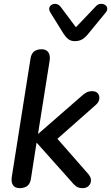

<svg xmlns="http://www.w3.org/2000/svg" viewBox="-20 -967 575 994"><path d="M82 7Q58 7 47.5 -8Q37 -23 41 -51L138 -664Q142 -689 156.5 -700.5Q171 -712 196 -712Q219 -712 230 -696.5Q241 -681 237 -653L177 -275H179L398 -466Q414 -481 427 -488Q440 -495 457 -495Q477 -495 486.5 -483.5Q496 -472 494 -455Q492 -438 476 -424L252 -226L254 -275L438 -65Q452 -48 451 -31.5Q450 -15 438.5 -4Q427 7 408 7Q387 7 374.5 -2Q362 -11 346 -31L171 -227H169L140 -41Q133 7 82 7ZM367 -754Q347 -754 333.5 -764.5Q320 -775 308 -794L241 -902Q232 -917 235.5 -927.5Q239 -938 249.5 -943.5Q260 -949 273 -946Q286 -943 296 -929L373 -826L477 -935Q487 -946 500 -947Q513 -948 523 -942Q533 -936 535 -925.5Q537 -915 528 -903L436 -791Q421 -772 405 -763Q389 -754 367 -754Z"/></svg>

Font: Nunito ExtraLight SemiBold
Style: Italic
Weight: 600
Italic angle: -9°
Version: Version 3.602